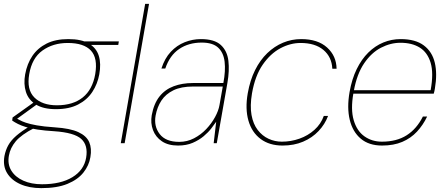

<svg xmlns="http://www.w3.org/2000/svg" viewBox="-53 -740 2301 992"><path d="M160 232Q98 232 52 211.5Q6 191 -16.5 154Q-39 117 -30 66Q-24 35 -10 10Q4 -15 31 -38.5Q58 -62 103 -89L123 -78Q57 -44 28.5 -10Q0 24 -7 64Q-15 108 5.5 141.5Q26 175 67.5 193.5Q109 212 164 212Q261 212 321 175.5Q381 139 392 75Q403 11 367 -22Q331 -55 227 -62Q177 -65 141.5 -70.5Q106 -76 81.5 -83.5Q57 -91 40 -99.5Q23 -108 10 -117L12 -133L120 -210L141 -203L25 -119L21 -133Q34 -128 47 -120.5Q60 -113 80.5 -106Q101 -99 136.5 -92.5Q172 -86 231 -82Q309 -77 351.5 -57.5Q394 -38 408 -5.5Q422 27 414 72Q407 115 378 151.5Q349 188 295.5 210Q242 232 160 232ZM236 -176Q171 -176 132.5 -200Q94 -224 81 -265Q68 -306 77 -356Q87 -411 114.5 -451.5Q142 -492 188 -515Q234 -538 300 -538Q368 -538 406.5 -515Q445 -492 457.5 -451.5Q470 -411 460 -356Q451 -306 424 -265Q397 -224 350.5 -200Q304 -176 236 -176ZM241 -196Q324 -196 374.5 -236.5Q425 -277 439 -357Q453 -440 416.5 -479Q380 -518 297 -518Q221 -518 166.5 -479Q112 -440 98 -357Q84 -277 124.5 -236.5Q165 -196 241 -196ZM387 -508 381 -526H561L558 -508Z M571 0 697 -720H717L591 0Z M867 12Q816 12 783.5 -10Q751 -32 737.5 -68Q724 -104 731 -145Q742 -205 771 -241.5Q800 -278 844.5 -294.5Q889 -311 943 -311H1101Q1113 -374 1107.5 -421Q1102 -468 1074 -494Q1046 -520 989 -520Q922 -520 873 -487Q824 -454 801 -386H781Q798 -439 829.5 -472.5Q861 -506 901.5 -522Q942 -538 985 -538Q1055 -538 1088 -507.5Q1121 -477 1127 -426Q1133 -375 1122 -312L1067 0H1051L1064 -111Q1055 -98 1039 -77Q1023 -56 999 -36Q975 -16 942.5 -2Q910 12 867 12ZM873 -7Q914 -7 949.5 -25.5Q985 -44 1012.5 -73Q1040 -102 1058 -135Q1076 -168 1081 -197L1098 -293H945Q883 -293 843 -273.5Q803 -254 781 -220.5Q759 -187 751 -143Q741 -88 772 -47.5Q803 -7 873 -7Z M1407 12Q1339 12 1293.5 -22Q1248 -56 1230.5 -117Q1213 -178 1227 -258Q1239 -326 1265 -378Q1291 -430 1328 -465.5Q1365 -501 1409.5 -519.5Q1454 -538 1503 -538Q1589 -538 1637 -494.5Q1685 -451 1686 -385H1664Q1661 -446 1618 -482Q1575 -518 1500 -518Q1447 -518 1395.5 -490.5Q1344 -463 1304.5 -406Q1265 -349 1249 -258Q1238 -193 1246.5 -146Q1255 -99 1278.5 -68.5Q1302 -38 1334.5 -23Q1367 -8 1403 -8Q1450 -8 1494 -23.5Q1538 -39 1571.5 -69Q1605 -99 1620 -141H1642Q1626 -98 1593 -63Q1560 -28 1513 -8Q1466 12 1407 12Z M1921 12Q1853 12 1811 -23.5Q1769 -59 1754 -121Q1739 -183 1753 -264Q1765 -332 1790 -383Q1815 -434 1850 -468.5Q1885 -503 1927.5 -520.5Q1970 -538 2017 -538Q2093 -538 2136.5 -505.5Q2180 -473 2193.5 -416Q2207 -359 2194 -283Q2193 -275 2191.5 -269.5Q2190 -264 2188 -256H1763L1766 -274H2172Q2188 -362 2172 -415.5Q2156 -469 2116 -494Q2076 -519 2016 -519Q1965 -519 1915.5 -493.5Q1866 -468 1828.5 -413Q1791 -358 1775 -270L1773 -259Q1758 -175 1774.5 -119Q1791 -63 1830 -35.5Q1869 -8 1920 -8Q1996 -8 2048 -41Q2100 -74 2132 -138H2154Q2133 -94 2101.5 -60Q2070 -26 2025.5 -7Q1981 12 1921 12Z"/></svg>

Font: DM Sans 9pt Thin
Style: Italic
Weight: 250
Italic angle: -10°
Version: Version 4.004;gftools[0.9.30]